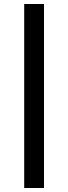

<svg xmlns="http://www.w3.org/2000/svg" viewBox="-20 -789 341 960"><path d="M101 -769H200V151H101Z"/></svg>

Font: Roboto Serif SemiBold
Style: Regular
Weight: 600
Designer: Greg Gazdowicz
Foundry: Commercial Type
Version: Version 1.008